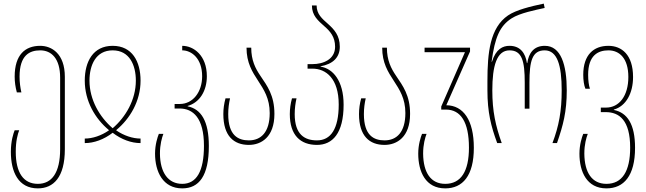

<svg xmlns="http://www.w3.org/2000/svg" viewBox="-20 -790 3566 1060"><path d="M189 250C275 250 338 189 338 34V-366C338 -494 265 -537 202 -537C119 -537 61 -488 61 -367C61 -338 65 -309 73 -280H98C92 -307 88 -335 88 -367C88 -485 143 -512 202 -512C264 -512 312 -467 312 -361V33C312 164 266 225 189 225C110 225 67 164 67 48C67 -13 78 -50 86 -71H61C54 -54 40 -12 40 48C40 159 81 250 189 250Z M448 0C499 0 554 -20 602 -57C650 -20 705 0 756 0V-25C713 -25 664 -41 622 -70V-72C697 -134 756 -231 756 -345C756 -450 710 -537 602 -537C494 -537 448 -450 448 -345C448 -231 506 -134 581 -72V-70C539 -41 491 -25 448 -25ZM602 -82C530 -144 474 -239 474 -345C474 -429 508 -512 602 -512C696 -512 730 -429 730 -345C730 -239 674 -144 602 -82Z M986 250C1079 250 1133 181 1133 16C1133 -122 1090 -188 1016 -203V-205C1083 -224 1122 -289 1122 -369C1122 -484 1049 -537 986 -537V-512C1037 -512 1096 -468 1096 -369C1096 -282 1045 -216 973 -216H944V-191H971C1046 -191 1106 -139 1106 15C1106 156 1065 225 986 225C909 225 864 164 863 58C863 7 874 -30 882 -51H857C850 -34 836 8 836 58C836 159 880 250 986 250Z M1354 10C1422 10 1495 -33 1495 -161C1495 -264 1455 -316 1418 -371C1390 -412 1367 -457 1367 -527H1341C1341 -443 1373 -393 1405 -344C1437 -295 1469 -246 1469 -166C1469 -60 1421 -15 1354 -15C1295 -15 1240 -42 1240 -160C1240 -192 1244 -220 1250 -247H1225C1217 -218 1213 -189 1213 -160C1213 -39 1271 10 1354 10Z M1730 10C1815 10 1877 -53 1877 -212C1877 -345 1817 -412 1750 -422V-424C1817 -436 1856 -472 1856 -532C1856 -595 1824 -628 1792 -657C1758 -687 1728 -712 1728 -760H1702C1702 -704 1736 -676 1772 -644C1803 -617 1830 -586 1830 -532C1830 -461 1763 -436 1705 -436H1678V-411H1705C1780 -411 1850 -356 1850 -213C1850 -78 1806 -15 1730 -15C1662 -15 1607 -47 1607 -160C1607 -192 1611 -220 1617 -247H1592C1584 -218 1580 -189 1580 -160C1580 -44 1638 10 1730 10Z M2103 10C2171 10 2244 -33 2244 -161C2244 -264 2204 -316 2167 -371C2139 -412 2116 -457 2116 -527H2090C2090 -443 2122 -393 2154 -344C2186 -295 2218 -246 2218 -166C2218 -60 2170 -15 2103 -15C2044 -15 1989 -42 1989 -160C1989 -192 1993 -220 1999 -247H1974C1966 -218 1962 -189 1962 -160C1962 -39 2020 10 2103 10Z M2438 250C2534 250 2596 181 2596 26C2596 -127 2538 -208 2444 -209L2575 -506V-527H2324V-502H2547L2416 -202V-185H2442C2523 -185 2569 -117 2569 25C2569 156 2525 225 2438 225C2359 225 2317 164 2316 58C2316 7 2327 -30 2335 -51H2310C2303 -34 2289 8 2289 58C2289 159 2330 250 2438 250Z M2725 0H2750C2716 -96 2698 -175 2698 -291C2698 -425 2722 -512 2793 -512C2862 -512 2877 -453 2877 -334V-190H2903V-334C2903 -453 2918 -512 2987 -512C3057 -512 3081 -429 3081 -291C3081 -178 3066 -95 3030 0H3055C3089 -98 3109 -173 3109 -291C3109 -432 3077 -537 2988 -537C2927 -537 2899 -497 2891 -442H2889C2881 -497 2852 -537 2793 -537C2756 -537 2718 -520 2696 -449H2694C2712 -583 2739 -647 2805 -689C2850 -718 2937 -735 2987 -746L2982 -770C2910 -755 2829 -735 2785 -705C2685 -637 2671 -499 2671 -342V-291C2671 -170 2691 -92 2725 0Z M3328 250C3424 250 3486 181 3486 26C3486 -105 3443 -168 3369 -183V-185C3436 -204 3475 -275 3475 -365C3475 -488 3412 -537 3339 -537C3258 -537 3200 -488 3200 -377C3200 -348 3204 -319 3212 -300H3237C3231 -317 3227 -345 3227 -377C3227 -485 3282 -512 3339 -512C3400 -512 3449 -468 3449 -365C3449 -260 3398 -196 3326 -196H3297V-171H3324C3399 -171 3459 -126 3459 25C3459 156 3415 225 3328 225C3249 225 3207 164 3206 58C3206 7 3217 -30 3225 -51H3200C3193 -34 3179 8 3179 58C3179 159 3220 250 3328 250Z"/></svg>

Font: Noto Sans Georgian ExtraCondensed Thin
Style: Regular
Weight: 100
Width: 2
Designer: Monotype Design Team, Akaki Razmadze
Foundry: Google LLC
Version: Version 2.005